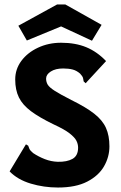

<svg xmlns="http://www.w3.org/2000/svg" viewBox="-20 -826 540 858"><path d="M239 12Q176 12 117.5 -5.5Q59 -23 23 -60L91 -173L96 -181L106 -175Q108 -168 111.5 -160.5Q115 -153 128 -142Q152 -126 180 -115Q208 -104 238 -103Q279 -102 304 -116Q329 -130 329 -166Q329 -182 321.5 -197Q314 -212 291 -230Q268 -248 220 -270Q156 -301 118.5 -329Q81 -357 64.5 -390.5Q48 -424 48 -471Q48 -517 75.5 -554Q103 -591 150 -613Q197 -635 253 -635Q317 -635 365.5 -615Q414 -595 454 -553L369 -461L363 -454L354 -462Q353 -470 351 -477.5Q349 -485 338 -497Q322 -511 304 -515.5Q286 -520 262 -520Q228 -520 207 -506.5Q186 -493 186 -475Q186 -460 193 -448Q200 -436 224 -420.5Q248 -405 299 -379Q364 -347 401 -318Q438 -289 453.5 -254.5Q469 -220 469 -172Q469 -125 445 -83Q421 -41 370 -14.5Q319 12 239 12ZM100 -645 62 -711 235 -806H272L434 -715L391 -644L253 -708Z"/></svg>

Font: Inconsolata Black
Style: Regular
Weight: 900
Monospace: yes
Designer: Raph Levien, Cyreal, Brenton Simpson
Foundry: Raph Levien, Cyreal, Google
Version: Version 3.001; ttfautohint (v1.8.2.53-6de2)